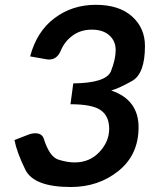

<svg xmlns="http://www.w3.org/2000/svg" viewBox="-20 -750 620 778"><path d="M430.7 -383.3Q541.5 -345.7 541.5 -234.4Q541.5 -123 460.4 -57.6Q379.4 7.8 266.6 7.8Q117.2 7.8 82.5 -62.7Q47.9 -133.3 38.6 -182.6L94.2 -204.1Q109.4 -210 122.6 -210Q148.9 -210 156.7 -189.9Q180.2 -114.7 216.3 -103.3Q252.4 -91.8 282.2 -91.8Q343.3 -91.8 382.8 -134Q422.4 -176.3 422.4 -228Q422.4 -279.8 387.9 -303.7Q353.5 -327.6 265.6 -327.6L276.9 -412.1Q410.6 -413.6 429.7 -461.7Q448.7 -509.8 448.7 -546.9Q448.7 -584 422.9 -606.9Q397 -629.9 352.1 -629.9Q307.1 -629.9 274.4 -606Q241.7 -582 226.6 -545.4Q211.4 -508.8 179.2 -508.8Q172.4 -508.8 163.1 -510.7L102.1 -521.5Q128.9 -622.6 200.9 -676.5Q272.9 -730.5 367.7 -730.5Q462.4 -730.5 514.9 -683.6Q567.4 -636.7 567.4 -563.5Q567.4 -451.2 515.1 -421.9Q462.9 -392.6 430.7 -383.3Z"/></svg>

Font: Lato-BoldItalic
Style: Bold Italic
Weight: 700
Italic angle: -7°
Designer: Lukasz Dziedzic
Foundry: tyPoland Lukasz Dziedzic
Version: Version 1.104; Western+Polish opensource